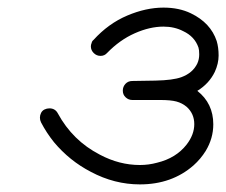

<svg xmlns="http://www.w3.org/2000/svg" viewBox="-20 -463 595 505"><path d="M262 -324Q255 -316 244.5 -316Q234 -316 226.5 -323.5Q219 -331 219 -341Q219 -343 219.5 -345.5Q220 -348 221 -350Q222 -355 226 -358Q265 -401 314.5 -422Q364 -443 410 -443Q451 -443 482 -428Q534 -403 550 -355Q555 -338 555 -317Q555 -296 545 -274Q530 -243 499 -224Q541 -191 541 -136Q541 -99 521 -66Q508 -45 489 -28Q432 22 348 22Q281 22 219 -11Q163 -40 122 -89Q102 -114 88 -141Q85 -147 85 -153.5Q85 -160 88 -166Q91 -172 97 -175Q103 -178 110 -178Q125 -178 132 -165Q171 -93 243 -56Q294 -29 348 -29Q371 -29 393 -35Q443 -47 471 -83Q491 -109 491 -136.5Q491 -164 471 -182Q459 -192 444 -196Q429 -200 402 -200H328Q318 -200 310.5 -207Q303 -214 303 -224.5Q303 -235 310 -242.5Q317 -250 328 -250L389 -251Q435 -252 457 -260Q487 -271 499 -296Q504 -307 504 -320Q504 -332 502 -338Q492 -367 462 -381Q439 -393 410 -393Q374 -393 334.5 -375.5Q295 -358 262 -324Z"/></svg>

Font: TT2020Base
Style: Italic
Weight: 400
Italic angle: -15°
Version: Version 0.2.000